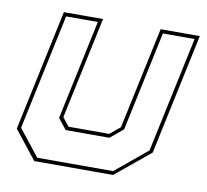

<svg xmlns="http://www.w3.org/2000/svg" viewBox="-65 -612 735 683"><g transform="rotate(10 302.0 -270.0)"><path d="M100.5 0 19.5 -103 112.5 -540H254L175.5 -172L199.5 -141.5H346.5L383.5 -172L462 -540H603.5L510.5 -103L385.5 0ZM109 -13.5H383L498 -108.5L587 -526.5H472.5L396 -166.5L349.5 -128H191.5L161 -166.5L237.5 -526.5H123L34 -108.5Z"/></g></svg>

Font: Tourney Thin Thin
Style: Italic
Weight: 250
Italic angle: -12°
Version: Version 1.015